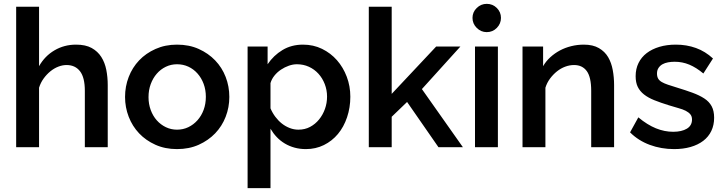

<svg xmlns="http://www.w3.org/2000/svg" viewBox="-20 -765 3763 998"><path d="M540 0H421V-293Q421 -362 396 -394.5Q371 -427 326 -427Q305 -427 283 -418.5Q261 -410 241.5 -394Q222 -378 206.5 -356.5Q191 -335 183 -309V0H64V-730H183V-421Q213 -474 263.5 -503.5Q314 -533 375 -533Q425 -533 456.5 -515.5Q488 -498 506.5 -469Q525 -440 532.5 -402Q540 -364 540 -323Z M900 10Q838 10 788 -12.5Q738 -35 703 -72Q668 -109 649 -158Q630 -207 630 -261Q630 -316 649 -365Q668 -414 703 -451Q738 -488 788.5 -510.5Q839 -533 900 -533Q963 -533 1013 -510.5Q1063 -488 1098.5 -451Q1134 -414 1153 -365Q1172 -316 1172 -261Q1172 -207 1153 -158Q1134 -109 1098.5 -72Q1063 -35 1013 -12.5Q963 10 900 10ZM752 -260Q752 -224 763.5 -193Q775 -162 795 -139.5Q815 -117 842 -104Q869 -91 900 -91Q932 -91 959 -104Q986 -117 1006.5 -140Q1027 -163 1038.5 -194Q1050 -225 1050 -262Q1050 -298 1038.5 -329Q1027 -360 1006.5 -383Q986 -406 959 -418.5Q932 -431 900 -431Q869 -431 842 -418Q815 -405 795 -382Q775 -359 763.5 -328Q752 -297 752 -260Z M1570 10Q1539 10 1511.5 2.5Q1484 -5 1460.5 -19Q1437 -33 1418.5 -52.5Q1400 -72 1386 -96V213H1267V-523H1371V-431Q1402 -477 1448.5 -505Q1495 -533 1555 -533Q1609 -533 1654 -511Q1699 -489 1731.5 -452Q1764 -415 1782.5 -366Q1801 -317 1801 -262Q1801 -206 1784 -155.5Q1767 -105 1736.5 -68.5Q1706 -32 1663.5 -11Q1621 10 1570 10ZM1531 -91Q1565 -91 1592 -105.5Q1619 -120 1638.5 -144Q1658 -168 1669 -198.5Q1680 -229 1680 -263Q1680 -297 1668 -328Q1656 -359 1635 -382Q1614 -405 1585.5 -418Q1557 -431 1523 -431Q1503 -431 1481.5 -423.5Q1460 -416 1440.5 -403Q1421 -390 1406.5 -372Q1392 -354 1386 -333V-202Q1396 -178 1411.5 -157.5Q1427 -137 1445.5 -122.5Q1464 -108 1486 -99.5Q1508 -91 1531 -91Z M2259 0 2096 -235 2016 -158V0H1897V-730H2016V-277L2247 -523H2373L2173 -302L2386 0Z M2449 0V-523H2568V0ZM2436 -672Q2436 -702 2458 -723.5Q2480 -745 2510 -745Q2541 -745 2562.5 -723.5Q2584 -702 2584 -672Q2584 -642 2562.5 -620Q2541 -598 2510 -598Q2480 -598 2458 -620Q2436 -642 2436 -672Z M3172 0H3053V-293Q3053 -364 3030 -395.5Q3007 -427 2964 -427Q2941 -427 2918 -418.5Q2895 -410 2875 -394Q2855 -378 2839 -356.5Q2823 -335 2815 -309V0H2696V-523H2803V-421Q2818 -447 2840.5 -467.5Q2863 -488 2890 -502.5Q2917 -517 2949 -525Q2981 -533 3015 -533Q3062 -533 3093 -515Q3124 -497 3141 -468Q3158 -439 3165 -401Q3172 -363 3172 -323Z M3484 10Q3417 10 3357.5 -12Q3298 -34 3255 -77L3298 -155Q3345 -116 3389.5 -98Q3434 -80 3479 -80Q3523 -80 3550 -96Q3577 -112 3577 -144Q3577 -160 3568.5 -170.5Q3560 -181 3544.5 -189Q3529 -197 3506.5 -203Q3484 -209 3456 -218Q3414 -231 3381.5 -244Q3349 -257 3327.5 -274Q3306 -291 3295 -313.5Q3284 -336 3284 -369Q3284 -407 3299 -437.5Q3314 -468 3341.5 -489Q3369 -510 3407.5 -521.5Q3446 -533 3493 -533Q3549 -533 3597.5 -515.5Q3646 -498 3686 -461L3636 -383Q3599 -414 3563 -429Q3527 -444 3487 -444Q3469 -444 3452.5 -441Q3436 -438 3423.5 -431Q3411 -424 3403 -412Q3395 -400 3395 -383Q3395 -367 3401 -356.5Q3407 -346 3420 -338.5Q3433 -331 3452.5 -324.5Q3472 -318 3498 -310Q3544 -296 3579.5 -283Q3615 -270 3640.5 -253.5Q3666 -237 3679 -213Q3692 -189 3692 -153Q3692 -115 3677.5 -84.5Q3663 -54 3635.5 -33Q3608 -12 3569.5 -1Q3531 10 3484 10Z"/></svg>

Font: Rising Sun SemiBold
Style: Regular
Weight: 600
Designer: Matt McInerney, Pablo Impallari, Rodrigo Fuenzalida (Raleway font), Stephen Hutchings (Greek), Cristiano Sobral (main ch
Foundry: The Rising Sun Project Authors
Version: Version 4.327; ttfautohint (v1.8.4.7-5d5b-dirty)